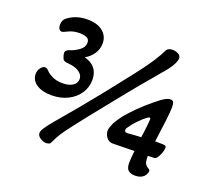

<svg xmlns="http://www.w3.org/2000/svg" viewBox="-111 -797 1072 953"><g transform="rotate(20 424.5 -320.5)"><path d="M214 4Q201 4 184.5 -6.5Q168 -17 168 -32Q168 -45 184 -67Q196 -84 212.5 -104Q229 -124 253 -152Q277 -180 311.5 -221.5Q346 -263 395 -324Q422 -358 452 -396Q482 -434 510 -470Q538 -506 558 -534Q567 -546 579 -564.5Q591 -583 601.5 -601.5Q612 -620 616 -629Q621 -639 630 -642.5Q639 -646 649 -646Q664 -646 678.5 -638.5Q693 -631 693 -616Q693 -603 679.5 -578.5Q666 -554 637 -522Q625 -507 604 -482.5Q583 -458 558 -428Q533 -398 508 -367Q483 -336 462 -310Q405 -239 370 -195.5Q335 -152 315.5 -126Q296 -100 283 -83Q265 -58 255 -39Q245 -20 240 -9Q237 -1 229.5 1.5Q222 4 214 4ZM159 -228Q110 -228 80.5 -247.5Q51 -267 50 -300Q50 -320 61 -334Q72 -348 84 -348Q94 -348 107 -333Q114 -325 136 -314Q158 -303 191 -303Q224 -303 244 -316Q264 -329 264 -351Q264 -380 227 -396Q214 -401 201 -403Q188 -405 177 -406Q158 -408 154 -420Q147 -436 147 -448Q147 -456 152 -460.5Q157 -465 165 -468Q192 -476 215.5 -493Q239 -510 239 -534Q239 -553 224 -559.5Q209 -566 187 -566Q153 -566 128 -553Q119 -549 111.5 -545.5Q104 -542 99 -542Q92 -542 86 -549.5Q80 -557 80 -573Q80 -585 85 -595.5Q90 -606 106 -616Q123 -628 147 -635.5Q171 -643 200 -643Q253 -643 282 -619Q311 -595 311 -557Q311 -526 294 -501Q277 -476 251 -462Q325 -442 325 -369Q325 -330 304 -298Q283 -266 245.5 -247Q208 -228 159 -228ZM684 5Q665 5 651 -5Q637 -15 637 -46Q637 -57 638.5 -73.5Q640 -90 642 -109L527 -107Q507 -107 494.5 -123.5Q482 -140 482 -158Q482 -167 485.5 -177.5Q489 -188 495 -201Q514 -236 546 -271.5Q578 -307 612.5 -337.5Q647 -368 672 -387Q687 -398 699 -404.5Q711 -411 722 -411Q736 -411 739.5 -402Q743 -393 743 -377Q743 -355 737 -304.5Q731 -254 722 -189H750Q770 -189 775.5 -186.5Q781 -184 781 -175Q781 -165 775.5 -149.5Q770 -134 762 -122Q754 -110 745 -110Q738 -110 729.5 -110Q721 -110 712 -109Q712 -86 716.5 -72.5Q721 -59 737 -51Q745 -47 745 -39Q745 -34 740 -23Q735 -12 721.5 -3.5Q708 5 684 5ZM578 -180Q596 -182 614 -183Q632 -184 650 -185Q652 -196 654.5 -216.5Q657 -237 659 -256Q661 -275 661 -282Q661 -291 657 -291Q653 -291 645 -286Q627 -273 605 -250.5Q583 -228 565 -201Q563 -195 563 -192Q563 -180 578 -180Z"/></g></svg>

Font: Akaya Telivigala
Style: Regular
Weight: 400
Designer: Vaishnavi Murthy Yerkadithaya, Juan Luis Blanco Aristondo
Version: Version 1.002; ttfautohint (v1.8.3)